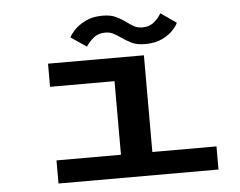

<svg xmlns="http://www.w3.org/2000/svg" viewBox="-50 -739 999 798"><g transform="rotate(-5 450.0 -339.5)"><path d="M162.5 0V-96.5H431.5V-403.5H162.5V-500H562.5V-96.5H830V0ZM572 -546Q537 -546 514.5 -557.5Q492 -569 473.5 -582Q459 -592.5 444.5 -600.2Q430 -608 411 -608Q380.5 -608 360.2 -590.5Q340 -573 330 -556.5L265 -600.5Q269 -611 286 -629.8Q303 -648.5 333 -663.8Q363 -679 405.5 -679Q440 -679 462.2 -668Q484.5 -657 502 -644Q517 -632.5 532 -624.2Q547 -616 566.5 -616Q597 -616 616.8 -633.5Q636.5 -651 645.5 -668L710.5 -623Q706.5 -612 690 -593.5Q673.5 -575 644 -560.5Q614.5 -546 572 -546Z"/></g></svg>

Font: Trispace Expanded Medium
Style: Regular
Weight: 500
Width: 7
Designer: Tyler Finck
Foundry: Etcetera Type Company
Version: Version 1.210; ttfautohint (v1.8.3)